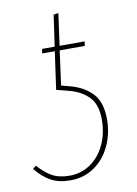

<svg xmlns="http://www.w3.org/2000/svg" viewBox="-84 -792 609 853"><g transform="rotate(-10 220.5 -365.5)"><path d="M371 -237Q371 -169 344.5 -113.5Q318 -58 271 -26.5Q224 5 165 5Q112 5 76 -15Q40 -35 9 -74L24 -86Q53 -52 85 -34Q117 -16 164 -16Q217 -16 259 -45Q301 -74 324.5 -124.5Q348 -175 348 -237Q348 -305 315 -339Q282 -373 229 -387L171 -402L195 -572H138L141 -592H198L218 -733L240 -736L220 -592H333L330 -572H217L196 -417L234 -407Q295 -391 332.5 -352.5Q370 -314 371 -237Z"/></g></svg>

Font: Fira Sans Condensed Thin
Style: Italic
Weight: 250
Width: 3
Italic angle: -8°
Designer: Carrois Corporate & Edenspiekermann AG
Foundry: Carrois Corporate GbR & Edenspiekermann AG
Version: Version 4.203